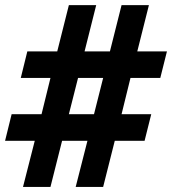

<svg xmlns="http://www.w3.org/2000/svg" viewBox="-40 -738 679 758"><path d="M50.8 0H159.2L205.1 -182.1H305.2L258.8 0H367.2L413.1 -182.1H530.8L557.1 -287.1H439.9L475.1 -430.2H592.8L619.1 -535.2H502L547.9 -717.8H439.9L394 -535.2H293.9L339.8 -717.8H231.9L186 -535.2H67.9L42 -430.2H159.2L124 -287.1H5.9L-20 -182.1H97.2ZM231.9 -287.1 268.1 -430.2H367.2L331.1 -287.1Z"/></svg>

Font: Hack
Style: Bold Oblique
Weight: 700
Italic angle: -12°
Monospace: yes
Designer: Christopher Simpkins
Foundry: Christopher Simpkins
Version: Version 2.010